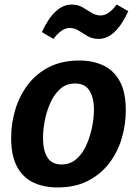

<svg xmlns="http://www.w3.org/2000/svg" viewBox="-20 -812 601 844"><path d="M329 -546Q389 -546 435 -524Q481 -502 507 -454Q533 -406 533 -327Q533 -264 515 -203.5Q497 -143 460 -94.5Q423 -46 366.5 -17Q310 12 233 12Q172 12 126 -10Q80 -32 54.5 -80Q29 -128 29 -206Q29 -269 47 -329.5Q65 -390 102 -439Q139 -488 195.5 -517Q252 -546 329 -546ZM310 -445Q271 -445 244 -420.5Q217 -396 200.5 -358Q184 -320 176.5 -279.5Q169 -239 169 -206Q169 -151 188.5 -120Q208 -89 251 -89Q289 -89 316.5 -113.5Q344 -138 360.5 -176Q377 -214 385 -255Q393 -296 393 -329Q393 -383 373 -414Q353 -445 310 -445ZM414 -641Q386 -641 365.5 -653Q345 -665 326.5 -677Q308 -689 286 -689Q251 -689 215 -641L164 -671Q220 -792 295 -792Q322 -792 342.5 -780Q363 -768 382 -756Q401 -744 423 -744Q457 -744 493 -792L544 -763Q488 -641 414 -641Z"/></svg>

Font: Bitter
Style: Bold Italic
Weight: 700
Italic angle: -9°
Designer: Sol Matas, and Bitter project Authors
Foundry: Sol Matas
Version: Version 2.001